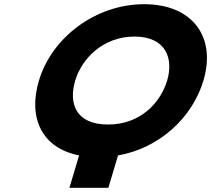

<svg xmlns="http://www.w3.org/2000/svg" viewBox="-20 -740 1004 913"><path d="M337.7 -357C369 -461.6 470.2 -566.1 619.3 -566.1C769.5 -566.1 806.1 -461.6 774.8 -357C743.6 -252.5 648.5 -147.9 494.3 -147.9C335.9 -147.9 306.5 -252.5 337.7 -357ZM165.2 -357C111.9 -178.9 179.6 -35.4 356.2 -1.1L310.1 153H495.3L541.3 -0.9C736.3 -35 894 -178.6 947.4 -357C1008.7 -561.9 897.9 -720 665.4 -720C434.4 -720 226.5 -561.9 165.2 -357Z"/></svg>

Font: Hussar
Style: BdSuprExtOblThree
Weight: 700
Foundry: Cannot Into Space Fonts
Version: Version 2.00